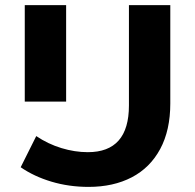

<svg xmlns="http://www.w3.org/2000/svg" viewBox="-20 -720 764 752"><path d="M61 -65 122 -187Q168 -156 220.5 -140Q273 -124 324 -124Q485 -124 485 -307V-700H647V-315Q647 -210 607.5 -136.5Q568 -63 496 -25.5Q424 12 327 12Q250 12 181.5 -8.5Q113 -29 61 -65ZM77 -700H239V-322H77Z"/></svg>

Font: Montserrat-Bold
Style: Bold
Weight: 700
Version: Version 7.200